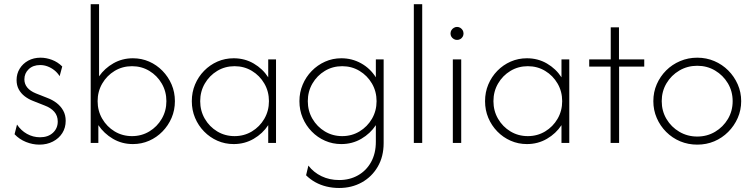

<svg xmlns="http://www.w3.org/2000/svg" viewBox="-20 -687 3623 923"><path d="M169.4 8.3Q136.8 8.3 104.9 -4.5Q72.9 -17.4 50 -41.7L61.8 -88.2Q80.6 -59.7 109.7 -43.4Q138.9 -27.1 172.2 -27.1Q211.1 -27.1 234.4 -48.6Q257.6 -70.1 257.6 -102.8Q257.6 -130.6 241 -149.7Q224.3 -168.8 194.4 -179.9L138.2 -202.1Q116.7 -210.4 98.6 -224.3Q80.6 -238.2 70.1 -257.6Q59.7 -277.1 59.7 -302.1Q59.7 -332.6 74.7 -356.9Q89.6 -381.2 115.6 -395.5Q141.7 -409.7 175 -409.7Q202.1 -409.7 229.9 -399.3Q257.6 -388.9 279.2 -367.4L266.7 -320.8Q256.2 -337.5 241.3 -349.3Q226.4 -361.1 209 -367.7Q191.7 -374.3 172.9 -374.3Q138.9 -374.3 118.1 -354.5Q97.2 -334.7 97.2 -305.6Q97.2 -283.3 111.1 -266.3Q125 -249.3 152.1 -238.2L208.3 -216Q232.6 -206.9 252.4 -191.7Q272.2 -176.4 284 -155.2Q295.8 -134 295.8 -106.2Q295.8 -72.9 279.5 -47.2Q263.2 -21.5 234.4 -6.6Q205.6 8.3 169.4 8.3Z M618.8 5.6Q566 5.6 522.9 -19.8Q479.9 -45.1 452.8 -85.4V0H416V-666.7H456.2V-320.1Q483.3 -359 525.7 -383Q568.1 -406.9 618.8 -406.9Q660.4 -406.9 696.9 -391Q733.3 -375 761.1 -346.5Q788.9 -318.1 804.9 -280.9Q820.8 -243.8 820.8 -200.7Q820.8 -157.6 804.9 -120.5Q788.9 -83.3 761.1 -54.9Q733.3 -26.4 696.9 -10.4Q660.4 5.6 618.8 5.6ZM614.6 -32.6Q660.4 -32.6 697.9 -55.2Q735.4 -77.8 757.6 -116Q779.9 -154.2 779.9 -200.7Q779.9 -247.2 757.6 -285.4Q735.4 -323.6 697.9 -346.2Q660.4 -368.8 614.6 -368.8Q568.8 -368.8 531.2 -346.2Q493.8 -323.6 471.5 -285.4Q449.3 -247.2 449.3 -200.7Q449.3 -154.2 471.5 -116Q493.8 -77.8 531.2 -55.2Q568.8 -32.6 614.6 -32.6Z M1103.5 5.6Q1061.8 5.6 1025.3 -10.4Q988.9 -26.4 961.1 -54.9Q933.3 -83.3 917.7 -120.5Q902.1 -157.6 902.1 -200.7Q902.1 -243.8 917.7 -280.9Q933.3 -318.1 961.1 -346.5Q988.9 -375 1025.3 -391Q1061.8 -406.9 1103.5 -406.9Q1156.2 -406.9 1199.7 -381.6Q1243.1 -356.2 1269.4 -315.3V-401.4H1306.9V0H1269.4V-85.4Q1243.1 -45.1 1199.7 -19.8Q1156.2 5.6 1103.5 5.6ZM1107.6 -32.6Q1153.5 -32.6 1191 -55.2Q1228.5 -77.8 1250.7 -116Q1272.9 -154.2 1272.9 -200.7Q1272.9 -247.2 1250.7 -285.4Q1228.5 -323.6 1191 -346.2Q1153.5 -368.8 1107.6 -368.8Q1061.8 -368.8 1024.3 -346.2Q986.8 -323.6 964.6 -285.4Q942.4 -247.2 942.4 -200.7Q942.4 -154.2 964.6 -116Q986.8 -77.8 1024.3 -55.2Q1061.8 -32.6 1107.6 -32.6Z M1610.4 216.7Q1578.5 216.7 1549.7 209.7Q1520.8 202.8 1495.8 188.9Q1470.8 175 1451.4 155.6L1462.5 109Q1487.5 141.7 1525.7 160.1Q1563.9 178.5 1610.4 178.5Q1661.1 178.5 1701 155.9Q1741 133.3 1763.9 92Q1786.8 50.7 1786.8 -5.6V-85.4Q1760.4 -45.1 1717 -19.8Q1673.6 5.6 1620.8 5.6Q1579.2 5.6 1542.7 -10.4Q1506.2 -26.4 1478.5 -54.9Q1450.7 -83.3 1435.1 -120.5Q1419.4 -157.6 1419.4 -200.7Q1419.4 -243.1 1435.1 -280.2Q1450.7 -317.4 1478.5 -345.8Q1506.2 -374.3 1542.7 -390.6Q1579.2 -406.9 1620.8 -406.9Q1672.2 -406.9 1716 -382.6Q1759.7 -358.3 1786.8 -315.3V-401.4H1824.3V0.7Q1824.3 66 1795.8 114.6Q1767.4 163.2 1719.1 189.9Q1670.8 216.7 1610.4 216.7ZM1625 -32.6Q1670.8 -32.6 1708.3 -55.2Q1745.8 -77.8 1768.1 -116Q1790.3 -154.2 1790.3 -200.7Q1790.3 -247.2 1768.1 -285.4Q1745.8 -323.6 1708.3 -346.2Q1670.8 -368.8 1625 -368.8Q1579.2 -368.8 1541.7 -346.2Q1504.2 -323.6 1481.9 -285.4Q1459.7 -247.2 1459.7 -200.7Q1459.7 -154.2 1481.9 -116Q1504.2 -77.8 1541.7 -55.2Q1579.2 -32.6 1625 -32.6Z M1969.4 0V-666.7H2009.7V0Z M2156.9 0V-401.4H2197.2V0ZM2177.1 -495.1Q2168.8 -495.1 2161.5 -499.3Q2154.2 -503.5 2150 -510.4Q2145.8 -517.4 2145.8 -525.7Q2145.8 -534.7 2150 -541.7Q2154.2 -548.6 2161.5 -553.1Q2168.8 -557.6 2177.1 -557.6Q2186.1 -557.6 2193.1 -553.1Q2200 -548.6 2204.2 -541.7Q2208.3 -534.7 2208.3 -525.7Q2208.3 -517.4 2204.2 -510.4Q2200 -503.5 2193.1 -499.3Q2186.1 -495.1 2177.1 -495.1Z M2513.2 5.6Q2471.5 5.6 2435.1 -10.4Q2398.6 -26.4 2370.8 -54.9Q2343.1 -83.3 2327.4 -120.5Q2311.8 -157.6 2311.8 -200.7Q2311.8 -243.8 2327.4 -280.9Q2343.1 -318.1 2370.8 -346.5Q2398.6 -375 2435.1 -391Q2471.5 -406.9 2513.2 -406.9Q2566 -406.9 2609.4 -381.6Q2652.8 -356.2 2679.2 -315.3V-401.4H2716.7V0H2679.2V-85.4Q2652.8 -45.1 2609.4 -19.8Q2566 5.6 2513.2 5.6ZM2517.4 -32.6Q2563.2 -32.6 2600.7 -55.2Q2638.2 -77.8 2660.4 -116Q2682.6 -154.2 2682.6 -200.7Q2682.6 -247.2 2660.4 -285.4Q2638.2 -323.6 2600.7 -346.2Q2563.2 -368.8 2517.4 -368.8Q2471.5 -368.8 2434 -346.2Q2396.5 -323.6 2374.3 -285.4Q2352.1 -247.2 2352.1 -200.7Q2352.1 -154.2 2374.3 -116Q2396.5 -77.8 2434 -55.2Q2471.5 -32.6 2517.4 -32.6Z M2915.3 0V-366.7H2812.5V-401.4H2916V-555.6H2955.6V-401.4H3077.1V-366.7H2956.2V0Z M3331.9 8.3Q3288.2 8.3 3250 -7.6Q3211.8 -23.6 3182.6 -52.8Q3153.5 -81.9 3137.2 -119.8Q3120.8 -157.6 3120.8 -200.7Q3120.8 -244.4 3137.2 -281.9Q3153.5 -319.4 3182.3 -348.3Q3211.1 -377.1 3249.7 -393.4Q3288.2 -409.7 3331.9 -409.7Q3375.7 -409.7 3413.9 -393.4Q3452.1 -377.1 3480.9 -348.3Q3509.7 -319.4 3526.4 -281.6Q3543.1 -243.8 3543.1 -200.7Q3543.1 -157.6 3526.4 -119.8Q3509.7 -81.9 3480.6 -52.8Q3451.4 -23.6 3413.5 -7.6Q3375.7 8.3 3331.9 8.3ZM3331.9 -30.6Q3379.2 -30.6 3417.7 -53.5Q3456.2 -76.4 3479.2 -114.9Q3502.1 -153.5 3502.1 -200.7Q3502.1 -247.9 3479.2 -286.5Q3456.2 -325 3417.7 -347.9Q3379.2 -370.8 3331.9 -370.8Q3284.7 -370.8 3245.8 -347.9Q3206.9 -325 3184 -286.5Q3161.1 -247.9 3161.1 -200.7Q3161.1 -153.5 3184 -114.9Q3206.9 -76.4 3245.8 -53.5Q3284.7 -30.6 3331.9 -30.6Z"/></svg>

Font: Afacad Flux ExtraLight
Style: Regular
Weight: 250
Designer: Kristian Moeller
Foundry: Dicotype
Version: Version 1.100